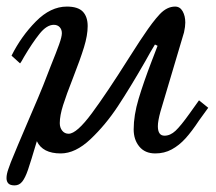

<svg xmlns="http://www.w3.org/2000/svg" viewBox="-29 -455 654 581"><path d="M173.3 -435.1Q124 -435.1 79.6 -390.1Q35.2 -345.2 5.9 -286.6L31.7 -263.2Q35.2 -267.6 38.1 -272.9Q41 -278.3 43.9 -283.2Q68.4 -324.7 90.3 -352.3Q112.3 -379.9 133.8 -379.9Q145 -379.9 151.6 -372.8Q158.2 -365.7 158.2 -354.5Q158.2 -343.8 149.9 -320.6Q141.6 -297.4 124 -253.9Q106.9 -210.4 101.6 -196.3Q92.3 -172.4 58.1 -93.3Q20 -4.4 3.9 35.6Q2.4 39.6 -3.4 55.7Q-9.3 71.8 -9.3 84Q-9.3 94.2 -3.7 100.1Q2 106 15.1 106Q29.3 106 38.3 94.5Q47.4 83 55.7 58.8Q64 34.7 82.5 -27.8Q100.1 9.3 154.8 9.3Q199.2 9.3 244.9 -33.9Q290.5 -77.1 327.6 -133.3Q364.7 -189.5 410.6 -269.5Q427.7 -300.8 439.9 -320.3L447.8 -316.4L435.5 -284.2L430.2 -270.5Q405.3 -205.6 390.4 -155.8Q375.5 -106 375.5 -63.5Q375.5 -32.2 392.6 -11.5Q409.7 9.3 440.9 9.3Q468.3 9.3 490.7 -2.9Q513.2 -15.1 532.2 -36.1Q551.3 -57.1 573.2 -90.3L601.1 -128.9L573.2 -151.4L544.9 -111.8Q518.1 -74.2 502.2 -59.3Q486.3 -44.4 468.8 -44.4Q448.7 -44.4 448.7 -73.2Q448.7 -88.9 456.5 -117.2L527.8 -356.9Q531.7 -374.5 531.7 -386.7Q531.7 -406.7 523.7 -420.9Q515.6 -435.1 501 -435.1Q476.1 -435.1 454.3 -411.9Q432.6 -388.7 405.8 -348.1L393.6 -330.1Q384.8 -316.9 359.4 -276.9Q295.4 -175.3 249.3 -112.8Q203.1 -50.3 178.7 -50.3Q166.5 -50.3 159.2 -59.6Q151.9 -68.8 151.9 -82.5Q151.9 -105 161.9 -136.7Q171.9 -168.5 191.9 -219.2Q213.9 -275.4 225.1 -311.8Q236.3 -348.1 236.3 -376Q236.3 -404.3 221.7 -419.7Q207 -435.1 173.3 -435.1Z"/></svg>

Font: Radley
Style: Italic
Weight: 400
Italic angle: -12°
Designer: Vernon Adams
Foundry: Vernon Adams
Version: Version 1.003; ttfautohint (v1.6)